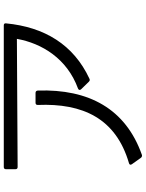

<svg xmlns="http://www.w3.org/2000/svg" viewBox="105 -864 789 1040"><g transform="rotate(-90 500.0 -343.5)"><path d="M578 -257C583 -252 588 -251 594 -254C779 -340 874 -498 894 -706C895 -714 891 -718 883 -718H116C108 -718 104 -714 104 -706V-655C104 -647 108 -643 116 -643C300 -644 678 -646 810 -647C786 -512 703 -375 541 -316C532 -312 531 -306 537 -299ZM166 25C170 30 176 32 182 30C431 -58 539 -257 530 -534C529 -542 525 -546 517 -546H464C456 -546 452 -542 452 -534C462 -291 380 -111 137 -40C128 -38 126 -31 131 -24Z"/></g></svg>

Font: LINE Seed JP App_OTF Regular
Style: Regular
Weight: 400
Designer: LY Corporation & Fontrix & Fontworks
Version: Version 1.002